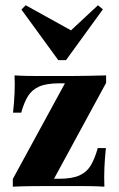

<svg xmlns="http://www.w3.org/2000/svg" viewBox="-20 -702 446 722"><path d="M28.2 0V-29L224.2 -388.7H204Q154.8 -388.7 127.4 -376.6Q100 -364.5 85.1 -340.3Q70.2 -316.1 59.7 -278.2H29Q33.1 -315.3 34.7 -350.4Q36.3 -385.5 34.7 -418.5Q59.7 -416.9 84.7 -416.5Q109.7 -416.1 134.7 -416.1H204H239.5Q275 -416.1 310.5 -416.9Q346 -417.7 379 -418.5V-390.3L183.1 -29.8H202.4Q251.6 -29.8 279.4 -42.7Q307.3 -55.6 322.2 -81.5Q337.1 -107.3 347.6 -145.2H378.2Q374.2 -107.3 372.6 -71Q371 -34.7 372.6 0Q347.6 -1.6 322.6 -2Q297.6 -2.4 272.6 -2.4H202.4H166.9Q131.5 -2.4 96 -2Q60.5 -1.6 28.2 0ZM348.4 -682.3 366.9 -666.9 228.2 -475.8H199.2L60.5 -666.1L76.6 -682.3L270.2 -575L218.5 -561.3Z"/></svg>

Font: Playfair 5pt SemiExpanded Light Black
Style: Regular
Weight: 900
Version: Version 2.203